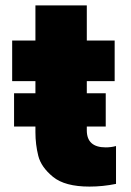

<svg xmlns="http://www.w3.org/2000/svg" viewBox="-20 -680 484 710"><path d="M409 -140V0Q360 10 311 10Q220 10 176 -26Q132 -62 121.5 -104Q111 -146 111 -191V-212H32V-335H111V-380H25V-530H111V-660H301V-530H404V-380H301V-335H371V-212H301V-198Q301 -135 371 -135Q391 -135 409 -140Z"/></svg>

Font: Be Vietnam Black
Style: Regular
Weight: 900
Designer: Lam Bao; Tony Le; Vietanh Nguyen
Foundry: Yellow Type Foundry
Version: Version 5.000